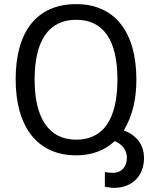

<svg xmlns="http://www.w3.org/2000/svg" viewBox="-20 -744 739 932"><path d="M532 168C622 168 679 110 679 23C679 -48 635 -91 581 -111C624 -183 642 -264 642 -358C642 -585 540 -724 350 -724C161 -724 56 -594 56 -359C56 -135 156 10 350 10C427 10 488 -14 537 -59C570 -46 596 -17 596 21C596 65 571 95 527 95C513 95 500 93 489 91V163C505 165 520 168 532 168ZM350 -66C218 -66 148 -169 148 -358C148 -546 216 -648 350 -648C482 -648 550 -549 550 -358C550 -166 482 -66 350 -66Z"/></svg>

Font: Noto Sans Georgian SemiCondensed
Style: Regular
Weight: 400
Width: 4
Designer: Monotype Design Team, Akaki Razmadze
Foundry: Google LLC
Version: Version 2.005